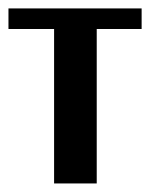

<svg xmlns="http://www.w3.org/2000/svg" viewBox="-26 -429 351 449"><path d="M305.2 -409.3H-6.2V-361.2H100.5V0H200.2V-361.2H305.2Z"/></svg>

Font: Gidugu
Style: Regular
Weight: 400
Designer: Purushoth Kumar Guthula
Foundry: Silicon Andhra, USA.
Version: Version 1.0.5; ttfautohint (v1.2.25-373a) -l 7 -r 28 -G 50 -